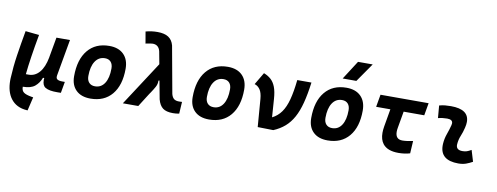

<svg xmlns="http://www.w3.org/2000/svg" viewBox="-76 -1217 4841 1869"><g transform="rotate(10 2344.0 -283.0)"><path d="M249.5 229 241.7 228.5Q137.2 221.7 82.5 148.9Q32.2 82 32.2 -29.8Q32.2 -40 32.7 -50.3Q38.1 -164.1 55.4 -279.8Q72.8 -395.5 96.7 -527.3L231.9 -513.2Q187.5 -271.5 171.9 -115.2H199.2Q262.2 -115.2 305.7 -166.3Q349.1 -217.3 367.2 -313.5L368.2 -319.3Q368.7 -322.8 369.1 -325.7V-325.2L403.3 -517.1H537.1L473.1 -155.3Q472.2 -148.9 472.2 -143.1Q472.2 -126.5 482.9 -118.2Q497.6 -106.9 534.7 -106.9H558.6L539.1 4.4L503.9 4.9Q422.4 5.9 385.3 -16.6Q353.5 -35.2 353.5 -88.9Q353.5 -98.6 354.5 -109.4H342.3Q321.8 -55.2 282 -22.7Q242.2 9.8 163.6 10.3Q162.6 47.9 185.8 65.4Q209 83 266.1 92.3L281.2 94.7Z M831.1 9.8Q739.7 9.8 688.7 -39.8Q637.7 -89.4 637.7 -177.7Q637.7 -342.8 713.9 -435.1Q790 -527.3 925.8 -527.3Q1017.1 -527.3 1068.1 -476.6Q1119.1 -425.8 1119.1 -335Q1119.1 -172.4 1043 -81.3Q966.8 9.8 831.1 9.8ZM854.5 -115.7Q915 -115.7 949 -168.2Q982.9 -220.7 982.9 -314Q982.9 -355.5 962.4 -378.7Q941.9 -401.9 904.8 -401.9Q843.3 -401.9 808.6 -349.4Q773.9 -296.9 773.9 -203.6Q773.9 -162.1 795.2 -138.9Q816.4 -115.7 854.5 -115.7Z M1646 9.8Q1580.6 9.8 1546.6 -15.9Q1512.7 -41.5 1497.1 -100.1L1463.4 -280.3L1453.6 -277.3Q1455.6 -244.6 1438.5 -213.6Q1421.4 -182.6 1401.4 -153.3Q1395.5 -145 1390.1 -137Q1384.8 -128.9 1379.9 -121.1L1303.2 0H1150.9L1434.6 -436L1411.1 -561.5Q1395.5 -622.1 1336.9 -622.1Q1320.3 -622.1 1267.1 -610.8L1247.1 -726.6Q1301.8 -742.2 1363.3 -742.2Q1432.1 -742.2 1471.4 -716.8Q1510.7 -691.4 1524.9 -637.7L1609.4 -172.9Q1618.2 -140.1 1635.7 -126.2Q1653.3 -112.3 1685.1 -112.3Q1689.9 -112.3 1697 -112.5Q1704.1 -112.8 1715.8 -113.3L1708.5 3.9Q1691.4 7.3 1676.8 8.5Q1662.1 9.8 1646 9.8Z M2002.9 9.8Q1911.6 9.8 1860.6 -39.8Q1809.6 -89.4 1809.6 -177.7Q1809.6 -342.8 1885.7 -435.1Q1961.9 -527.3 2097.7 -527.3Q2189 -527.3 2240 -476.6Q2291 -425.8 2291 -335Q2291 -172.4 2214.8 -81.3Q2138.7 9.8 2002.9 9.8ZM2026.4 -115.7Q2086.9 -115.7 2120.8 -168.2Q2154.8 -220.7 2154.8 -314Q2154.8 -355.5 2134.3 -378.7Q2113.8 -401.9 2076.7 -401.9Q2015.1 -401.9 1980.5 -349.4Q1945.8 -296.9 1945.8 -203.6Q1945.8 -162.1 1967 -138.9Q1988.3 -115.7 2026.4 -115.7Z M2483.9 0 2462.4 -274.4Q2457.5 -335.4 2435.8 -366.7Q2414.1 -397.9 2381.8 -406.7L2453.1 -527.3Q2493.7 -511.7 2522.9 -485.8Q2552.2 -460 2569.8 -415Q2587.4 -370.1 2592.3 -296.9L2605 -117.7Q2659.2 -145 2694.3 -194.3Q2729.5 -243.7 2750.5 -322.8Q2771.5 -401.9 2783.7 -517.6H2923.8Q2908.7 -400.4 2886.2 -314.2Q2863.8 -228 2830.3 -167.2Q2796.9 -106.4 2749.8 -65.4Q2702.6 -24.4 2638.2 2.9Z M3174.8 9.8Q3083.5 9.8 3032.5 -39.8Q2981.4 -89.4 2981.4 -177.7Q2981.4 -342.8 3057.6 -435.1Q3133.8 -527.3 3269.5 -527.3Q3360.8 -527.3 3411.9 -476.6Q3462.9 -425.8 3462.9 -335Q3462.9 -172.4 3386.7 -81.3Q3310.5 9.8 3174.8 9.8ZM3198.2 -115.7Q3258.8 -115.7 3292.7 -168.2Q3326.7 -220.7 3326.7 -314Q3326.7 -355.5 3306.2 -378.7Q3285.6 -401.9 3248.5 -401.9Q3187 -401.9 3152.3 -349.4Q3117.7 -296.9 3117.7 -203.6Q3117.7 -162.1 3138.9 -138.9Q3160.2 -115.7 3198.2 -115.7ZM3216.3 -609.4 3335.4 -794.9H3480.5L3351.6 -609.4Z M3875.5 9.8Q3766.6 9.8 3721.2 -48.3Q3689.5 -88.9 3689.5 -156.7Q3689.5 -185.5 3695.3 -219.7L3725.6 -394.5H3585L3606.4 -517.6H4082L4060.5 -394.5H3856.9L3828.6 -232.9Q3824.2 -209.5 3824.2 -190.9Q3824.2 -115.7 3892.6 -115.7Q3934.6 -115.7 3997.1 -129.4L3989.7 -5.9Q3937 9.8 3875.5 9.8Z M4573.2 -142.6 4606.9 -31.2Q4577.1 -14.2 4543.9 -2.2Q4510.7 9.8 4467.8 9.8Q4288.1 9.8 4288.1 -137.2Q4288.1 -145 4288.6 -153.3Q4292 -205.6 4309.6 -253.9Q4327.1 -302.2 4337.9 -345.2Q4340.8 -355.5 4340.8 -364.3Q4340.8 -401.9 4286.1 -401.9Q4239.7 -401.9 4196.8 -390.6L4186.5 -513.7Q4215.3 -522 4244.1 -524.7Q4272.9 -527.3 4301.8 -527.3Q4480.5 -527.3 4480.5 -402.3Q4480.5 -376.5 4472.7 -345.2Q4461.4 -297.4 4444.8 -258.3Q4428.2 -219.2 4424.8 -172.4Q4420.9 -115.7 4486.8 -115.7Q4511.2 -115.7 4529.5 -121.8Q4547.9 -127.9 4573.2 -142.6Z"/></g></svg>

Font: CaskaydiaCove NF
Style: Bold Italic
Weight: 700
Italic angle: -10°
Designer: Aaron Bell
Foundry: Saja Typeworks
Version: Version 2111.001; VTT 6.35;Nerd Fonts 3.2.1